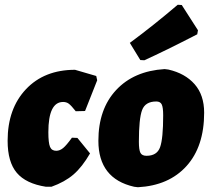

<svg xmlns="http://www.w3.org/2000/svg" viewBox="-20 -774 889 806"><path d="M295 -481 384 -455 388 -437 337 -308 298 -307Q279 -331 269 -338.5Q259 -346 245 -346Q183 -346 183 -219Q183 -174 190 -157.5Q197 -141 216 -141Q231 -141 245 -152.5Q259 -164 282 -196L305 -195L358 -130Q325 -73 288.5 -41.5Q252 -10 196 10H173Q89 -3 50.5 -48.5Q12 -94 12 -183Q12 -318 89 -399.5Q166 -481 295 -481Z M726 -754 743 -753 811 -647 808 -630Q674 -561 586 -521L569 -522L525 -594Q624 -667 726 -754ZM671 -484 687 -482Q757 -466 797 -420.5Q837 -375 837 -301Q837 -159 763 -77Q689 5 559 12L543 10Q393 -24 393 -183Q393 -316 467.5 -396Q542 -476 671 -484ZM636 -348Q590 -348 576.5 -312Q563 -276 563 -179Q563 -145 569.5 -132.5Q576 -120 595 -120Q639 -120 652 -156Q665 -192 665 -290Q665 -323 659 -335.5Q653 -348 636 -348Z"/></svg>

Font: Alegreya Sans SC Black
Style: Italic
Weight: 900
Italic angle: -7°
Designer: Juan Pablo del Peral
Foundry: Huerta Tipografica
Version: Version 2.007